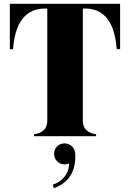

<svg xmlns="http://www.w3.org/2000/svg" viewBox="-20 -720 686 1015"><path d="M615 -700H32V-460H49C56 -551 85 -675 218 -675H230V-84C230 -29 195 -17 160 -10V0H488V-10C453 -17 418 -29 418 -84V-675H430C562 -675 590 -550 597 -460H615ZM259 256 264 275C361 242 381 161 378 96C377 60 351 38 321 38C291 38 266 61 266 93C266 126 292 149 321 149C330 149 338 147 345 144C348 186 317 238 259 256Z"/></svg>

Font: Sprat Condesed
Style: Bold
Weight: 700
Width: 3
Designer: Ethan Nakache
Foundry: Collletttivo
Version: Version 2.000;Glyphs 3.2 (3217)